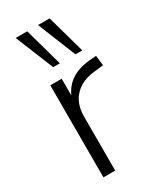

<svg xmlns="http://www.w3.org/2000/svg" viewBox="-192 -814 726 876"><g transform="rotate(-30 171.0 -375.5)"><path d="M80 0V-485H140V-397Q161 -443 201 -467Q241 -491 303 -495L328 -497L334 -444L291 -439Q220 -433 181 -392.5Q142 -352 142 -284V0ZM250 -550 169 -751H230L286 -550ZM133 -550 51 -751H112L168 -550Z"/></g></svg>

Font: Nunito Sans Light
Style: Regular
Weight: 300
Designer: Vernon Adams
Foundry: Vernon Adams
Version: Version 3.101; ttfautohint (v1.8.4.7-5d5b);gftools[0.9.27]